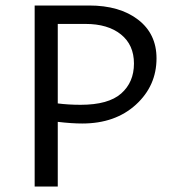

<svg xmlns="http://www.w3.org/2000/svg" viewBox="-20 -678 637 698"><path d="M304 -658Q415 -658 482 -606.5Q549 -555 549 -466Q549 -366 474 -297.5Q399 -229 279 -229Q241 -229 190 -235V0H106V-658ZM273 -297Q374 -297 420.5 -338Q467 -379 467 -447Q467 -515 419.5 -553Q372 -591 291 -591H190V-302Q229 -297 273 -297Z"/></svg>

Font: EauTestText Medium
Style: Regular
Weight: 500
Designer: Christian Thalmann (Catharsis Fonts)
Version: Version 0.001;PS 000.001;hotconv 1.0.88;makeotf.lib2.5.64775